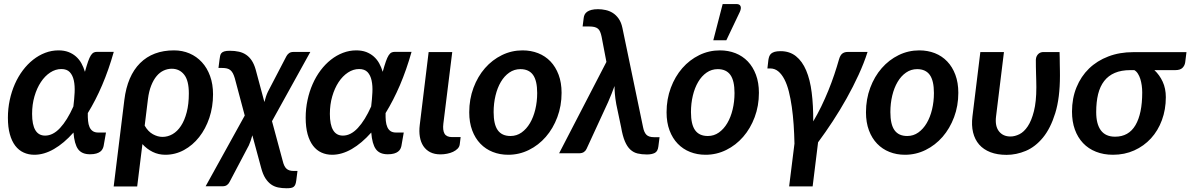

<svg xmlns="http://www.w3.org/2000/svg" viewBox="-20 -776 6026 972"><path d="M504.5 -36.5 516.5 -105H478C466.3 -105 456.9 -107.4 449.8 -112.2C442.6 -117.1 437.1 -123.9 433.2 -132.8C429.4 -141.6 426.9 -152 425.8 -164C424.6 -176 424.2 -189.2 424.5 -203.5C450.8 -246.2 475.1 -293.4 497.2 -345.2C519.4 -397.1 539 -453.2 556 -513.5H471C464.7 -513.5 459.1 -512.3 454.2 -510C449.4 -507.7 444.7 -502.9 440 -495.8C435.3 -488.6 430.7 -478.3 426 -465C421.3 -451.7 416 -434.2 410 -412.5C405.3 -428.2 399.3 -442.6 392 -455.8C384.7 -468.9 375.5 -480.3 364.5 -490C353.5 -499.7 340.8 -507.2 326.2 -512.8C311.8 -518.2 295 -521 276 -521C252.7 -521 230.2 -516.8 208.5 -508.5C186.8 -500.2 166.5 -488.5 147.5 -473.5C128.5 -458.5 111.2 -440.6 95.5 -419.8C79.8 -398.9 66.4 -375.8 55.2 -350.5C44.1 -325.2 35.4 -298.1 29.2 -269.2C23.1 -240.4 20 -210.7 20 -180C20 -148 23.2 -120.2 29.8 -96.8C36.2 -73.2 45.4 -53.8 57.2 -38.2C69.1 -22.8 83.2 -11.2 99.8 -3.8C116.2 3.8 134.3 7.5 154 7.5C186.7 7.5 219.8 -2.2 253.2 -21.5C286.8 -40.8 319.7 -68.7 352 -105C355 -66.3 362.8 -38.3 375.2 -21C387.8 -3.7 407.8 5 435.5 5C448.5 5 459.2 3.8 467.5 1.2C475.8 -1.2 482.6 -4.5 487.8 -8.5C492.9 -12.5 496.8 -17 499.2 -22C501.8 -27 503.5 -31.8 504.5 -36.5ZM208.5 -89.5C164.5 -89.5 142.5 -126.2 142.5 -199.5C142.5 -231.2 146.5 -260.8 154.5 -288.2C162.5 -315.8 173.2 -339.8 186.8 -360.2C200.2 -380.8 216 -396.9 234 -408.8C252 -420.6 270.8 -426.5 290.5 -426.5C309.2 -426.5 323.4 -421.2 333.2 -410.8C343.1 -400.2 349.9 -386.2 353.8 -368.5C357.6 -350.8 358.9 -330.6 357.8 -307.8C356.6 -284.9 354.5 -261.3 351.5 -237C330.5 -190 308 -153.7 284 -128C260 -102.3 234.8 -89.5 208.5 -89.5Z M609.5 -270 555.5 168H674.5L701 -46.5C716 -29.8 733.3 -16.7 753 -7C772.7 2.7 794 7.5 817 7.5C850.7 7.5 882.2 -0.5 911.5 -16.5C940.8 -32.5 966.4 -54.3 988.2 -82C1010.1 -109.7 1027.2 -142.1 1039.8 -179.2C1052.2 -216.4 1058.5 -256.2 1058.5 -298.5C1058.5 -332.8 1053.5 -363.8 1043.5 -391.2C1033.5 -418.8 1019.7 -442.1 1002 -461.2C984.3 -480.4 963.5 -495.2 939.5 -505.5C915.5 -515.8 889.3 -521 861 -521C789.7 -521 732.4 -499.5 689.2 -456.5C646.1 -413.5 619.5 -351.3 609.5 -270ZM712.5 -140 729 -274.5C732.3 -300.8 737.8 -323.7 745.5 -343C753.2 -362.3 762.3 -378.3 773 -391C783.7 -403.7 795.6 -413 808.8 -419C821.9 -425 835.5 -428 849.5 -428C875.5 -428 896.4 -418.1 912.2 -398.2C928.1 -378.4 936 -346.7 936 -303C936 -267 932.4 -235.2 925.2 -207.8C918.1 -180.2 908.4 -157.2 896.2 -138.8C884.1 -120.2 869.9 -106.3 853.8 -97C837.6 -87.7 820.5 -83 802.5 -83C786.5 -83 770.3 -87.5 754 -96.5C737.7 -105.5 723.8 -120 712.5 -140Z M1257.5 -91 1302 73.5C1307.7 95.2 1314.8 112.7 1323.2 126C1331.8 139.3 1341.4 149.8 1352.2 157.5C1363.1 165.2 1375.1 170.3 1388.2 173C1401.4 175.7 1415.5 177 1430.5 177C1439.2 177 1446.5 176.5 1452.5 175.5C1458.5 174.5 1463.3 172.5 1467 169.5C1470.7 166.5 1473.5 162.3 1475.5 157C1477.5 151.7 1479 144.8 1480 136.5L1486 89.5H1468C1459 89.5 1451.4 88.5 1445.2 86.5C1439.1 84.5 1433.8 81.4 1429.5 77.2C1425.2 73.1 1421.6 67.8 1418.8 61.5C1415.9 55.2 1413.5 47.8 1411.5 39.5L1357 -162.5L1551 -513H1465.5C1455.8 -513 1448.2 -510.8 1442.5 -506.2C1436.8 -501.8 1432.5 -496.5 1429.5 -490.5L1336 -311C1332.7 -304 1329.5 -296.1 1326.5 -287.2C1323.5 -278.4 1320.8 -269.2 1318.5 -259.5L1274 -425C1269 -442.3 1262.6 -457 1254.8 -469C1246.9 -481 1237.6 -490.8 1226.8 -498.2C1215.9 -505.8 1203.6 -511.1 1189.8 -514.2C1175.9 -517.4 1160.3 -519 1143 -519C1130.7 -519 1121.2 -517.8 1114.5 -515.5C1107.8 -513.2 1103 -510 1100 -506C1097 -502 1095.1 -497.3 1094.2 -492C1093.4 -486.7 1092.5 -481 1091.5 -475L1086 -432H1103.5C1113.5 -432 1121.9 -431.2 1128.8 -429.5C1135.6 -427.8 1141.4 -425 1146.2 -421C1151.1 -417 1155.2 -411.8 1158.8 -405.2C1162.2 -398.8 1165.5 -390.5 1168.5 -380.5L1219 -191L1021 167H1106.5C1116.2 167 1123.9 164.8 1129.8 160.2C1135.6 155.8 1139.8 150.5 1142.5 144.5L1240 -40.5C1243 -47.2 1246 -54.8 1249 -63.5C1252 -72.2 1254.8 -81.3 1257.5 -91Z M2012 -36.5 2024 -105H1985.5C1973.8 -105 1964.4 -107.4 1957.2 -112.2C1950.1 -117.1 1944.6 -123.9 1940.8 -132.8C1936.9 -141.6 1934.4 -152 1933.2 -164C1932.1 -176 1931.7 -189.2 1932 -203.5C1958.3 -246.2 1982.6 -293.4 2004.8 -345.2C2026.9 -397.1 2046.5 -453.2 2063.5 -513.5H1978.5C1972.2 -513.5 1966.6 -512.3 1961.8 -510C1956.9 -507.7 1952.2 -502.9 1947.5 -495.8C1942.8 -488.6 1938.2 -478.3 1933.5 -465C1928.8 -451.7 1923.5 -434.2 1917.5 -412.5C1912.8 -428.2 1906.8 -442.6 1899.5 -455.8C1892.2 -468.9 1883 -480.3 1872 -490C1861 -499.7 1848.2 -507.2 1833.8 -512.8C1819.2 -518.2 1802.5 -521 1783.5 -521C1760.2 -521 1737.7 -516.8 1716 -508.5C1694.3 -500.2 1674 -488.5 1655 -473.5C1636 -458.5 1618.7 -440.6 1603 -419.8C1587.3 -398.9 1573.9 -375.8 1562.8 -350.5C1551.6 -325.2 1542.9 -298.1 1536.8 -269.2C1530.6 -240.4 1527.5 -210.7 1527.5 -180C1527.5 -148 1530.8 -120.2 1537.2 -96.8C1543.8 -73.2 1552.9 -53.8 1564.8 -38.2C1576.6 -22.8 1590.8 -11.2 1607.2 -3.8C1623.8 3.8 1641.8 7.5 1661.5 7.5C1694.2 7.5 1727.2 -2.2 1760.8 -21.5C1794.2 -40.8 1827.2 -68.7 1859.5 -105C1862.5 -66.3 1870.2 -38.3 1882.8 -21C1895.2 -3.7 1915.3 5 1943 5C1956 5 1966.7 3.8 1975 1.2C1983.3 -1.2 1990.1 -4.5 1995.2 -8.5C2000.4 -12.5 2004.2 -17 2006.8 -22C2009.2 -27 2011 -31.8 2012 -36.5ZM1716 -89.5C1672 -89.5 1650 -126.2 1650 -199.5C1650 -231.2 1654 -260.8 1662 -288.2C1670 -315.8 1680.8 -339.8 1694.2 -360.2C1707.8 -380.8 1723.5 -396.9 1741.5 -408.8C1759.5 -420.6 1778.3 -426.5 1798 -426.5C1816.7 -426.5 1830.9 -421.2 1840.8 -410.8C1850.6 -400.2 1857.4 -386.2 1861.2 -368.5C1865.1 -350.8 1866.4 -330.6 1865.2 -307.8C1864.1 -284.9 1862 -261.3 1859 -237C1838 -190 1815.5 -153.7 1791.5 -128C1767.5 -102.3 1742.3 -89.5 1716 -89.5Z M2150 -512.5 2105 -143.5C2102.3 -121.8 2102.5 -101.9 2105.5 -83.8C2108.5 -65.6 2114.4 -49.8 2123.2 -36.5C2132.1 -23.2 2143.7 -12.8 2158 -5.5C2172.3 1.8 2189.7 5.5 2210 5.5C2221 5.5 2232.1 4.4 2243.2 2.2C2254.4 0.1 2264.6 -3.2 2273.8 -7.5C2282.9 -11.8 2290.6 -17.2 2296.8 -23.5C2302.9 -29.8 2306.5 -37.2 2307.5 -45.5L2312 -82H2268.5C2249.8 -82 2237.2 -87.8 2230.5 -99.2C2223.8 -110.8 2221.8 -127.7 2224.5 -150L2269.5 -512.5Z M2564.5 -87.5C2535.5 -87.5 2514 -97.2 2500 -116.8C2486 -136.2 2479 -166.8 2479 -208.5C2479 -237.8 2482.2 -265.7 2488.5 -292C2494.8 -318.3 2503.8 -341.4 2515.5 -361.2C2527.2 -381.1 2541.4 -396.8 2558.2 -408.5C2575.1 -420.2 2593.8 -426 2614.5 -426C2643.2 -426 2664.5 -416.2 2678.5 -396.8C2692.5 -377.2 2699.5 -346.7 2699.5 -305C2699.5 -276 2696.3 -248.3 2690 -222C2683.7 -195.7 2674.7 -172.6 2663 -152.8C2651.3 -132.9 2637.2 -117.1 2620.5 -105.2C2603.8 -93.4 2585.2 -87.5 2564.5 -87.5ZM2553 7.5C2590 7.5 2624.8 -0.6 2657.5 -16.8C2690.2 -32.9 2718.8 -55.1 2743.2 -83.2C2767.8 -111.4 2787.2 -144.6 2801.5 -182.8C2815.8 -220.9 2823 -262 2823 -306C2823 -340.3 2818 -370.8 2808 -397.5C2798 -424.2 2784.2 -446.7 2766.8 -465C2749.2 -483.3 2728.4 -497.2 2704.2 -506.8C2680.1 -516.2 2653.8 -521 2625.5 -521C2588.5 -521 2553.7 -513 2521 -497C2488.3 -481 2459.7 -459 2435.2 -431C2410.8 -403 2391.3 -369.8 2377 -331.5C2362.7 -293.2 2355.5 -251.8 2355.5 -207.5C2355.5 -173.2 2360.5 -142.7 2370.5 -116C2380.5 -89.3 2394.3 -66.8 2412 -48.5C2429.7 -30.2 2450.5 -16.2 2474.5 -6.8C2498.5 2.8 2524.7 7.5 2553 7.5Z M3050 -462.5 2810.5 0H2910.5C2921.5 0 2930.1 -2.2 2936.2 -6.5C2942.4 -10.8 2946.8 -16.2 2949.5 -22.5L3058.5 -259C3065.2 -274.3 3071.2 -288.8 3076.5 -302.2C3081.8 -315.8 3086.7 -328.5 3091 -340.5C3091 -328.8 3091.6 -315.7 3092.8 -301C3093.9 -286.3 3096.3 -268.7 3100 -248L3124.5 -131.5C3129.5 -102.2 3135.8 -78.5 3143.5 -60.5C3151.2 -42.5 3160.3 -28.6 3171 -18.8C3181.7 -8.9 3193.9 -2.3 3207.8 1C3221.6 4.3 3237.3 6 3255 6C3271.3 6 3284.6 3.4 3294.8 -1.8C3304.9 -6.9 3311 -17.8 3313 -34.5L3319 -81.5H3291.5C3273.5 -81.5 3260.5 -85.6 3252.5 -93.8C3244.5 -101.9 3238.8 -114.7 3235.5 -132L3131 -634.5C3127 -653.5 3120.7 -669.2 3112 -681.5C3103.3 -693.8 3093.4 -703.5 3082.2 -710.5C3071.1 -717.5 3059 -722.4 3046 -725.2C3033 -728.1 3020.2 -729.5 3007.5 -729.5C2994.5 -729.5 2983.5 -728.3 2974.5 -726C2965.5 -723.7 2958.2 -720.5 2952.5 -716.5C2946.8 -712.5 2942.7 -707.8 2940 -702.5C2937.3 -697.2 2935.7 -691.5 2935 -685.5L2929.5 -642H2961C2972 -642 2981.2 -641.2 2988.5 -639.5C2995.8 -637.8 3001.9 -635 3006.8 -631C3011.6 -627 3015.4 -621.7 3018.2 -615C3021.1 -608.3 3023.5 -600.2 3025.5 -590.5Z M3354.5 0ZM3563.5 -87.5C3534.5 -87.5 3513 -97.2 3499 -116.8C3485 -136.2 3478 -166.8 3478 -208.5C3478 -237.8 3481.2 -265.7 3487.5 -292C3493.8 -318.3 3502.8 -341.4 3514.5 -361.2C3526.2 -381.1 3540.4 -396.8 3557.2 -408.5C3574.1 -420.2 3592.8 -426 3613.5 -426C3642.2 -426 3663.5 -416.2 3677.5 -396.8C3691.5 -377.2 3698.5 -346.7 3698.5 -305C3698.5 -276 3695.3 -248.3 3689 -222C3682.7 -195.7 3673.7 -172.6 3662 -152.8C3650.3 -132.9 3636.2 -117.1 3619.5 -105.2C3602.8 -93.4 3584.2 -87.5 3563.5 -87.5ZM3552 7.5C3589 7.5 3623.8 -0.6 3656.5 -16.8C3689.2 -32.9 3717.8 -55.1 3742.2 -83.2C3766.8 -111.4 3786.2 -144.6 3800.5 -182.8C3814.8 -220.9 3822 -262 3822 -306C3822 -340.3 3817 -370.8 3807 -397.5C3797 -424.2 3783.2 -446.7 3765.8 -465C3748.2 -483.3 3727.4 -497.2 3703.2 -506.8C3679.1 -516.2 3652.8 -521 3624.5 -521C3587.5 -521 3552.7 -513 3520 -497C3487.3 -481 3458.7 -459 3434.2 -431C3409.8 -403 3390.3 -369.8 3376 -331.5C3361.7 -293.2 3354.5 -251.8 3354.5 -207.5C3354.5 -173.2 3359.5 -142.7 3369.5 -116C3379.5 -89.3 3393.3 -66.8 3411 -48.5C3428.7 -30.2 3449.5 -16.2 3473.5 -6.8C3497.5 2.8 3523.7 7.5 3552 7.5ZM3591 -572H3657L3725.5 -716C3730.8 -728 3732 -737.6 3729 -744.8C3726 -751.9 3719.2 -755.5 3708.5 -755.5H3638.5Z M3975 167.5H4094L4121.5 -55.5C4146.5 -89.2 4171.3 -124.8 4196 -162.5C4220.7 -200.2 4244 -238.7 4266 -278C4288 -317.3 4308.2 -356.9 4326.5 -396.8C4344.8 -436.6 4360 -475.3 4372 -513H4271C4260.3 -513 4251.4 -510.2 4244.2 -504.8C4237.1 -499.2 4231.5 -489.5 4227.5 -475.5C4220.5 -450.8 4212.5 -425.1 4203.5 -398.2C4194.5 -371.4 4184.5 -344.5 4173.5 -317.5C4162.5 -290.5 4150.6 -263.8 4137.8 -237.2C4124.9 -210.8 4111.3 -185.5 4097 -161.5C4097.3 -215.2 4094.8 -263.8 4089.2 -307.5C4083.8 -351.2 4074.4 -388.5 4061.2 -419.5C4048.1 -450.5 4030.8 -474.5 4009.5 -491.5C3988.2 -508.5 3962.2 -517 3931.5 -517C3919.5 -517 3909.8 -515.9 3902.2 -513.8C3894.8 -511.6 3888.8 -508.6 3884.2 -504.8C3879.8 -500.9 3876.5 -496.2 3874.5 -490.8C3872.5 -485.2 3871 -479.3 3870 -473L3865 -429.5H3879C3894.3 -429.5 3907.9 -424.7 3919.8 -415C3931.6 -405.3 3942 -391.8 3951 -374.5C3960 -357.2 3967.5 -336.6 3973.5 -312.8C3979.5 -288.9 3984.5 -262.9 3988.5 -234.8C3992.5 -206.6 3995.6 -176.8 3997.8 -145.2C3999.9 -113.8 4001.3 -81.7 4002 -49Z M4573 -87.5C4544 -87.5 4522.5 -97.2 4508.5 -116.8C4494.5 -136.2 4487.5 -166.8 4487.5 -208.5C4487.5 -237.8 4490.7 -265.7 4497 -292C4503.3 -318.3 4512.3 -341.4 4524 -361.2C4535.7 -381.1 4549.9 -396.8 4566.8 -408.5C4583.6 -420.2 4602.3 -426 4623 -426C4651.7 -426 4673 -416.2 4687 -396.8C4701 -377.2 4708 -346.7 4708 -305C4708 -276 4704.8 -248.3 4698.5 -222C4692.2 -195.7 4683.2 -172.6 4671.5 -152.8C4659.8 -132.9 4645.7 -117.1 4629 -105.2C4612.3 -93.4 4593.7 -87.5 4573 -87.5ZM4561.5 7.5C4598.5 7.5 4633.3 -0.6 4666 -16.8C4698.7 -32.9 4727.2 -55.1 4751.8 -83.2C4776.2 -111.4 4795.7 -144.6 4810 -182.8C4824.3 -220.9 4831.5 -262 4831.5 -306C4831.5 -340.3 4826.5 -370.8 4816.5 -397.5C4806.5 -424.2 4792.8 -446.7 4775.2 -465C4757.8 -483.3 4736.9 -497.2 4712.8 -506.8C4688.6 -516.2 4662.3 -521 4634 -521C4597 -521 4562.2 -513 4529.5 -497C4496.8 -481 4468.2 -459 4443.8 -431C4419.2 -403 4399.8 -369.8 4385.5 -331.5C4371.2 -293.2 4364 -251.8 4364 -207.5C4364 -173.2 4369 -142.7 4379 -116C4389 -89.3 4402.8 -66.8 4420.5 -48.5C4438.2 -30.2 4459 -16.2 4483 -6.8C4507 2.8 4533.2 7.5 4561.5 7.5Z M5062.5 -512.5H4943L4903 -186.5C4899.3 -156.5 4900.4 -129.5 4906.2 -105.5C4912.1 -81.5 4922.3 -61.1 4937 -44.2C4951.7 -27.4 4970.7 -14.5 4994 -5.5C5017.3 3.5 5044.7 8 5076 8C5108.7 8 5141.1 1.2 5173.2 -12.2C5205.4 -25.8 5234.3 -48.2 5260 -79.5C5285.7 -110.8 5306.4 -152.1 5322.2 -203.2C5338.1 -254.4 5346 -317.7 5346 -393C5346 -399.7 5345.9 -408 5345.8 -418C5345.6 -428 5345.4 -438.6 5345.2 -449.8C5345.1 -460.9 5344.9 -472 5344.8 -483C5344.6 -494 5344.3 -503.8 5344 -512.5H5261.5C5257.5 -512.5 5253.4 -511.8 5249.2 -510.5C5245.1 -509.2 5241.2 -506.9 5237.5 -503.8C5233.8 -500.6 5230.8 -496.5 5228.2 -491.5C5225.8 -486.5 5224.3 -480.5 5224 -473.5C5224 -462.5 5224.1 -451 5224.2 -439C5224.4 -427 5224.7 -414.8 5225 -402.5C5225.3 -390.2 5225.7 -378.2 5226 -366.5C5226.3 -354.8 5226.5 -344 5226.5 -334C5226.5 -285.3 5222.4 -245 5214.2 -213C5206.1 -181 5195.7 -155.5 5183 -136.5C5170.3 -117.5 5156.2 -104.2 5140.8 -96.5C5125.2 -88.8 5110.2 -85 5095.5 -85C5070.2 -85 5050.7 -93.8 5037 -111.5C5023.3 -129.2 5018.5 -154.2 5022.5 -186.5Z M5824 -421H5930C5946.3 -421 5958.3 -424.8 5966 -432.2C5973.7 -439.8 5978.3 -449 5980 -460L5986.5 -512H5717C5671 -512 5629 -504.8 5591 -490.2C5553 -475.8 5520.4 -455.3 5493.2 -429C5466.1 -402.7 5444.9 -371 5429.8 -334C5414.6 -297 5407 -256 5407 -211C5407 -177.3 5411.8 -147.1 5421.5 -120.2C5431.2 -93.4 5445 -70.5 5463 -51.5C5481 -32.5 5502.8 -17.9 5528.5 -7.8C5554.2 2.4 5582.8 7.5 5614.5 7.5C5653.5 7.5 5689.3 0.2 5722 -14.5C5754.7 -29.2 5782.9 -49.5 5806.8 -75.5C5830.6 -101.5 5849.1 -132.3 5862.2 -168C5875.4 -203.7 5882 -242.3 5882 -284C5882 -313.3 5876.7 -339.5 5866 -362.5C5855.3 -385.5 5841.3 -405 5824 -421ZM5762.5 -308C5762.5 -236.3 5751.1 -181.1 5728.2 -142.2C5705.4 -103.4 5671 -84 5625 -84C5593 -84 5569.1 -94.7 5553.2 -116C5537.4 -137.3 5529.5 -168.2 5529.5 -208.5C5529.5 -242.8 5532.8 -273.2 5539.2 -299.5C5545.8 -325.8 5556 -348 5570 -366C5584 -384 5601.9 -397.7 5623.8 -407C5645.6 -416.3 5671.8 -421 5702.5 -421H5722.5C5729.5 -417 5735.5 -411.1 5740.5 -403.2C5745.5 -395.4 5749.6 -386.5 5752.8 -376.5C5755.9 -366.5 5758.3 -355.6 5760 -343.8C5761.7 -331.9 5762.5 -320 5762.5 -308Z"/></svg>

Font: Lato
Style: Bold Italic
Weight: 700
Italic angle: -7°
Designer: Lukasz Dziedzic
Foundry: tyPoland Lukasz Dziedzic
Version: Version 2.007; 2014-02-27